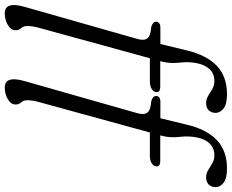

<svg xmlns="http://www.w3.org/2000/svg" viewBox="-102 -652 929 768"><g transform="rotate(90 362.0 -267.5)"><path d="M64.5 -427.5Q64.5 -445 88 -445H153.5L179 -550Q197.5 -629 240.2 -670.2Q283 -711.5 354.5 -711.5Q394 -711.5 411.5 -697.8Q429 -684 429 -666.5Q429 -649 418.8 -638.5Q408.5 -628 390.5 -628Q374 -628 360.8 -636.2Q347.5 -644.5 333.5 -652.8Q319.5 -661 301.5 -661Q273 -661 255 -642.5Q237 -624 230.5 -592Q223.5 -560 228 -521.8Q232.5 -483.5 223.5 -450L222 -444.5H325Q346 -444.5 346 -430Q346 -418.5 334 -410.8Q322 -403 305 -403H210.5L88.5 41.5Q81.5 67 81.5 87Q81.5 103 90 111.8Q98.5 120.5 98.5 134.5Q98.5 152.5 77.5 165Q56.5 177.5 31 177.5Q-17.5 177.5 4.5 99.5L133 -352Q141 -379 131.2 -392.5Q121.5 -406 85.5 -408.5Q64.5 -414.5 64.5 -427.5ZM361.5 -427.5Q361.5 -445 385 -445H450.5L476 -550Q494.5 -629 537.2 -670.2Q580 -711.5 651.5 -711.5Q691 -711.5 708.5 -697.8Q726 -684 726 -666.5Q726 -649 715.8 -638.5Q705.5 -628 687.5 -628Q671 -628 657.8 -636.2Q644.5 -644.5 630.5 -652.8Q616.5 -661 598.5 -661Q570 -661 552 -642.5Q534 -624 527.5 -592Q520.5 -560 525 -521.8Q529.5 -483.5 520.5 -450L519 -444.5H622Q643 -444.5 643 -430Q643 -418.5 631 -410.8Q619 -403 602 -403H507.5L385.5 41.5Q378.5 67 378.5 87Q378.5 103 387 111.8Q395.5 120.5 395.5 134.5Q395.5 152.5 374.5 165Q353.5 177.5 328 177.5Q279.5 177.5 301.5 99.5L430 -352Q438 -379 428.2 -392.5Q418.5 -406 382.5 -408.5Q361.5 -414.5 361.5 -427.5Z"/></g></svg>

Font: Fraunces 9pt Soft Light
Style: Italic
Weight: 300
Italic angle: -16°
Version: Version 1.000;[0bf87f6ff]